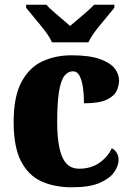

<svg xmlns="http://www.w3.org/2000/svg" viewBox="-20 -786 559 816"><path d="M286 10Q211 10 155.5 -15.5Q100 -41 69 -101.5Q38 -162 38 -267Q38 -375 71 -437Q104 -499 159.5 -525Q215 -551 284 -551Q360 -551 404.5 -535Q449 -519 467.5 -495Q486 -471 486 -444Q486 -423 476 -400.5Q466 -378 434 -362.5Q402 -347 337 -347Q337 -383 332.5 -414Q328 -445 318 -464Q308 -483 290 -483Q269 -483 254 -464Q239 -445 231 -398Q223 -351 223 -268Q223 -169 244.5 -119Q266 -69 316 -69Q367 -69 403 -94.5Q439 -120 455 -156Q469 -149 476.5 -135.5Q484 -122 484 -107Q484 -81 465 -54Q446 -27 403 -8.5Q360 10 286 10ZM201 -606Q191 -629 170.5 -655.5Q150 -682 128 -708Q106 -734 91 -753V-766H177Q186 -755 205 -738.5Q224 -722 244 -705Q264 -688 278 -676Q292 -688 312.5 -705Q333 -722 351.5 -738.5Q370 -755 380 -766H466V-753Q451 -734 429 -708Q407 -682 386.5 -655.5Q366 -629 356 -606Z"/></svg>

Font: Noto Serif Hebrew SemiCondensed Black
Style: Regular
Weight: 900
Width: 4
Designer: Monotype Design Team
Foundry: Monotype Imaging Inc.
Version: Version 2.004; ttfautohint (v1.8.4.7-5d5b)